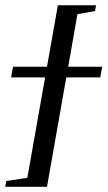

<svg xmlns="http://www.w3.org/2000/svg" viewBox="-22 -714 411 734"><path d="M231.4 -418 157.7 0H-2L2 -22L82.5 -34.2L150.4 -418H20.5L27.8 -459H157.7L199.2 -693.8H345.2L341.3 -671.9L273.9 -659.7L238.8 -459H368.7L361.3 -418Z"/></svg>

Font: Tinos
Style: Italic
Weight: 400
Italic angle: -16.333°
Designer: Steve Matteson
Foundry: Monotype Imaging Inc.
Version: Version 1.32